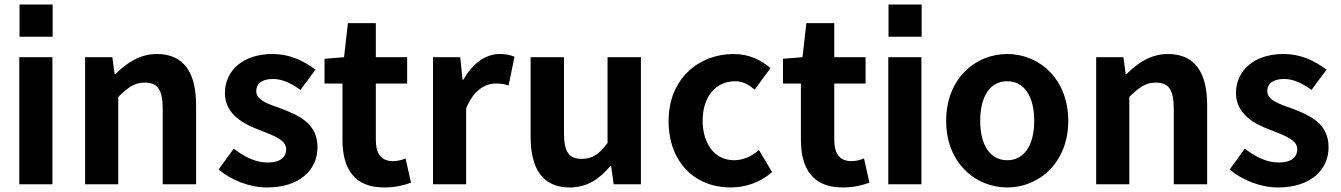

<svg xmlns="http://www.w3.org/2000/svg" viewBox="-20 -812 5907 846"><path d="M66 -650H212V-792H66ZM65 -560V0H211V-560Z M475 -560H355V0H501V-385C544 -426 571 -448 618 -448C674 -448 697 -418 697 -331V0H844V-349C844 -490 792 -574 671 -574C595 -574 538 -534 489 -486H485Z M1156 14C1302 14 1379 -65 1379 -163C1379 -268 1297 -303 1223 -332C1164 -353 1109 -370 1109 -410C1109 -442 1132 -464 1183 -464C1226 -464 1264 -444 1304 -416L1370 -505C1323 -540 1263 -574 1179 -574C1054 -574 971 -503 971 -402C971 -309 1053 -265 1124 -239C1183 -215 1241 -197 1241 -155C1241 -120 1216 -96 1160 -96C1108 -96 1061 -118 1010 -157L943 -65C999 -18 1080 14 1156 14Z M1673 14C1722 14 1760 4 1791 -7L1767 -114C1752 -107 1731 -102 1712 -102C1661 -102 1636 -133 1636 -196V-444H1774V-560H1636V-710H1513L1496 -560L1410 -553V-444H1489V-196C1489 -70 1540 14 1673 14Z M2008 -560H1888V0H2034V-334C2066 -415 2119 -444 2163 -444C2186 -444 2202 -442 2221 -435L2247 -562C2230 -569 2212 -574 2181 -574C2121 -574 2063 -534 2022 -461H2018Z M2490 14C2567 14 2621 -23 2669 -80H2673L2684 0H2804V-560H2657V-182C2618 -131 2590 -112 2543 -112C2487 -112 2465 -141 2465 -229V-560H2318V-210C2318 -70 2370 14 2490 14Z M3199 14C3263 14 3329 -7 3382 -54L3324 -151C3293 -124 3255 -106 3215 -106C3118 -106 3076 -194 3076 -279C3076 -387 3134 -454 3219 -454C3251 -454 3277 -441 3305 -417L3375 -512C3334 -547 3281 -574 3212 -574C3060 -574 2926 -466 2926 -279C2926 -95 3044 14 3199 14Z M3693 14C3742 14 3780 4 3811 -7L3787 -114C3772 -107 3751 -102 3732 -102C3681 -102 3656 -133 3656 -196V-444H3794V-560H3656V-710H3533L3516 -560L3430 -553V-444H3509V-196C3509 -70 3560 14 3693 14Z M3895 -650H4041V-792H3895ZM3894 -560V0H4040V-560Z M4418 14C4558 14 4687 -95 4687 -279C4687 -466 4558 -574 4418 -574C4278 -574 4149 -466 4149 -279C4149 -95 4278 14 4418 14ZM4418 -106C4342 -106 4299 -174 4299 -279C4299 -387 4342 -454 4418 -454C4494 -454 4537 -387 4537 -279C4537 -174 4494 -106 4418 -106Z M4930 -560H4810V0H4956V-385C4999 -426 5026 -448 5073 -448C5129 -448 5152 -418 5152 -331V0H5299V-349C5299 -490 5247 -574 5126 -574C5050 -574 4993 -534 4944 -486H4940Z M5611 14C5757 14 5834 -65 5834 -163C5834 -268 5752 -303 5678 -332C5619 -353 5564 -370 5564 -410C5564 -442 5587 -464 5638 -464C5681 -464 5719 -444 5759 -416L5825 -505C5778 -540 5718 -574 5634 -574C5509 -574 5426 -503 5426 -402C5426 -309 5508 -265 5579 -239C5638 -215 5696 -197 5696 -155C5696 -120 5671 -96 5615 -96C5563 -96 5516 -118 5465 -157L5398 -65C5454 -18 5535 14 5611 14Z"/></svg>

Font: Spoqa Han Sans Neo Bold
Style: Bold
Weight: 700
Designer: [Spoqa Han Sans Neo] Dong-huui Kim  Younghwa Kang  Yujin Lee  [Noto Sans] Ryoko NISHIZUKA  (kana & ideographs); Paul D. 
Foundry: Spoqa (http://www.spoqa-han-sans.com)
Version: Version 1.100;hotconv 1.0.109;makeotfexe 2.5.65596